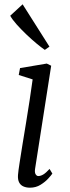

<svg xmlns="http://www.w3.org/2000/svg" viewBox="-20 -861 324 891"><path d="M119 10Q102 10 88.8 4.2Q75.5 -1.5 68.8 -14.5Q62 -27.5 63.5 -49Q65 -68 70.8 -104.8Q76.5 -141.5 84.2 -189.5Q92 -237.5 100.8 -290.5Q109.5 -343.5 117.5 -395.8Q125.5 -448 131.5 -492.5L67 -513L73 -545L197 -566L217.5 -556L143 -79Q140 -61 145.2 -52.5Q150.5 -44 157.5 -44Q168.5 -44 180.8 -51.2Q193 -58.5 210 -77L223 -55.5Q218.5 -48.5 204.2 -32.8Q190 -17 168.2 -3.5Q146.5 10 119 10ZM188 -629.5Q172.5 -640 149 -659.5Q125.5 -679 101 -702.5Q76.5 -726 56.5 -748.5Q36.5 -771 27.5 -788L85 -841L209.5 -644.5Z"/></svg>

Font: Merriweather Light 18pt Light
Style: Italic
Weight: 300
Italic angle: -7.8°
Version: Version 2.101